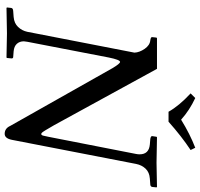

<svg xmlns="http://www.w3.org/2000/svg" viewBox="-37 -815 862 828"><g transform="rotate(90 394.0 -401.0)"><path d="M687 -557.1 583 -21Q576.7 9.8 557.1 9.8Q533.7 9.8 522.9 -14.2L273.9 -455.1Q254.4 -487.8 247.1 -487.8Q237.8 -487.8 228 -439L160.2 -87.9Q158.2 -77.1 158.2 -72.8Q158.2 -54.7 168.9 -42.7Q179.7 -30.8 201.2 -28.8L226.1 -26.9Q232.4 -26.4 231.9 -19L230 0L228 2Q138.2 0 124 0Q104 0 14.2 2L12.2 0L14.2 -18.1Q15.1 -26.4 27.8 -26.9L53.2 -28.8Q80.6 -31.2 96.4 -48.1Q112.3 -64.9 117.2 -87.9L207 -549.8Q206.1 -571.3 190.7 -593.8Q175.3 -616.2 153.8 -618.2Q147.5 -619.1 143.6 -620.8Q139.6 -622.6 140.1 -626L142.1 -645L145 -647H276.9L520 -203.1Q546.4 -156.7 552.2 -150.9Q555.2 -147.9 558.1 -147.9Q562 -147.9 564.5 -154.3Q566.4 -160.6 569.8 -178.2L644 -557.1Q645.5 -564.5 645.5 -572.3Q645.5 -612.3 603 -616.2L579.1 -618.2Q574.7 -618.7 570.6 -620.8Q566.4 -623 566.9 -626L569.8 -645L571.8 -647Q661.6 -645 682.1 -645Q696.3 -645 786.1 -647L788.1 -645L786.1 -626Q785.6 -622.6 782.5 -620.4Q779.3 -618.2 776.9 -618.2L750 -616.2Q723.1 -614.3 707.5 -597.9Q691.9 -581.5 687 -557.1ZM461.9 -696.8Q436.5 -742.2 382.8 -792L402.8 -812Q456.1 -787.1 496.1 -751Q558.6 -789.6 617.2 -812L627 -792Q567.9 -752.9 504.9 -696.8Z"/></g></svg>

Font: Linux Libertine G
Style: Italic
Weight: 400
Italic angle: -12°
Designer: Philipp H. Poll
Foundry: Philipp H. Poll
Version: Version 5.1.3